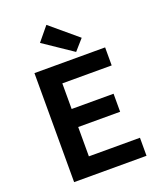

<svg xmlns="http://www.w3.org/2000/svg" viewBox="-181 -1147 1062 1261"><g transform="rotate(-20 350.0 -516.5)"><path d="M217 -936 420 -799 486 -874 297 -1033ZM115 -762V0H621V-126H264V-331H557V-457H264V-636H609V-762Z"/></g></svg>

Font: Kawkab Mono
Style: Bold
Weight: 700
Monospace: yes
Designer: Abdullah Arif
Foundry: Abdullah Arif
Version: Version 1.000;PS 000.500;hotconv 1.0.88;makeotf.lib2.5.64775